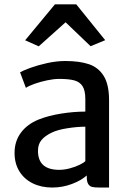

<svg xmlns="http://www.w3.org/2000/svg" viewBox="-20 -841 592 869"><path d="M473.6 -387.7V7.8H429.7Q407.7 7.8 396.5 4.9Q385.3 2 378.9 -8.8Q372.6 -19.5 372.6 -43V-46.9Q348.1 -24.4 305.4 -8.3Q262.7 7.8 216.3 7.8Q167 7.8 128.2 -11.2Q89.4 -30.3 67.6 -65.7Q45.9 -101.1 45.9 -148.9Q45.9 -201.7 74.5 -240.2Q103 -278.8 154.3 -299.8Q199.7 -317.9 257.1 -326.9Q314.5 -335.9 366.2 -335.9V-392.1Q366.2 -431.2 353.8 -450.7Q341.3 -470.2 316.4 -477.1Q291.5 -483.9 247.6 -483.9Q224.1 -483.9 193.6 -477.5Q163.1 -471.2 136.5 -461.7Q109.9 -452.1 97.2 -443.4L70.8 -513.7Q83.5 -521.5 116.9 -533.7Q150.4 -545.9 193.1 -555.4Q235.8 -564.9 275.4 -564.9Q339.8 -564.9 382.8 -550.3Q425.8 -535.6 449.7 -496.8Q473.6 -458 473.6 -387.7ZM366.2 -111.8V-267.6Q330.6 -267.6 285.9 -260.7Q241.2 -253.9 213.9 -240.7Q184.1 -226.6 168 -207.5Q151.9 -188.5 151.9 -158.2Q151.9 -72.3 248 -72.3Q271 -72.3 296.4 -79.1Q321.8 -85.9 341.1 -95.5Q360.4 -105 366.2 -111.8ZM228.5 -821.3H325.2L456.1 -659.2L390.1 -631.8L276.9 -740.2L155.3 -631.3L93.8 -658.7Z"/></svg>

Font: Merriweather Sans
Style: Regular
Weight: 400
Designer: Eben Sorkin
Foundry: Eben Sorkin
Version: Version 1.006; ttfautohint (v1.4.1) -l 6 -r 50 -G 0 -x 11 -H